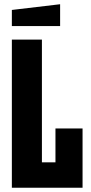

<svg xmlns="http://www.w3.org/2000/svg" viewBox="-20 -887 430 907"><path d="M36 0V-700H178V-120H242V-280H370V0ZM36 -764V-840L264 -867V-764Z"/></svg>

Font: Tektur Condensed SemiBold
Style: Regular
Weight: 600
Width: 3
Designer: Adam Jagosz
Foundry: Adam Jagosz
Version: Version 1.005;gftools[0.9.30]